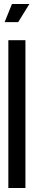

<svg xmlns="http://www.w3.org/2000/svg" viewBox="-20 -935 188 955"><path d="M21.5 0H106.5V-735H21.5ZM3 -825H70.5L126 -915H39.5Z"/></svg>

Font: League Gothic SemiCondensed
Style: Regular
Weight: 400
Width: 4
Designer: The League of Moveable Type
Version: Version 1.600; ttfautohint (v1.8.3)